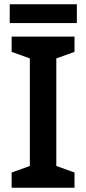

<svg xmlns="http://www.w3.org/2000/svg" viewBox="-20 -887 408 907"><path d="M332 0H35V-72L121 -103V-611L35 -642V-714H332V-642L246 -611V-103L332 -72ZM343 -867V-778H26V-867Z"/></svg>

Font: Noto Sans New Tai Lue SemiBold
Style: Regular
Weight: 600
Version: Version 2.003